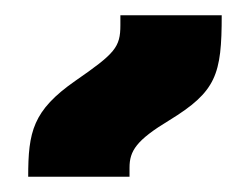

<svg xmlns="http://www.w3.org/2000/svg" viewBox="-20 -835 328 252"><path d="M17 -603H150V-615C150 -637 159 -651 202 -677C264 -715 271 -737 271 -815H138V-802C138 -773 131 -765 79 -729C23 -690 17 -662 17 -603Z"/></svg>

Font: Noto Sans Armenian SemiCondensed Extra
Style: Regular
Weight: 800
Width: 4
Designer: Monotype Design Team
Foundry: Monotype Imaging Inc.
Version: Version 1.901